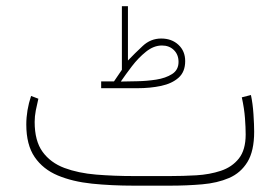

<svg xmlns="http://www.w3.org/2000/svg" viewBox="-20 -586 885 606"><path d="M339.8 -329.1Q345.2 -336.9 352.1 -347.2Q358.9 -357.4 364.7 -365.7V-566.4H383.8V-395Q405.3 -417.5 430.4 -440.9Q455.6 -464.4 488.8 -464.4Q522 -464.4 543.2 -444.6Q564.5 -424.8 564.5 -393.1Q564.5 -359.4 543.7 -340.8Q522.9 -322.3 488.5 -314.9Q454.1 -307.6 413.6 -307.6H299.3V-329.1ZM413.1 -329.6Q442.9 -330.1 472.9 -334.7Q502.9 -339.4 523.2 -352.3Q543.5 -365.2 543.5 -390.6Q543.5 -413.6 528.8 -428Q514.2 -442.4 491.2 -442.4Q465.3 -442.4 440.9 -422.9Q416.5 -403.3 396.2 -376.7Q376 -350.1 361.3 -328.6ZM516.1 0H402.8Q332 0 270.5 -6.3Q209 -12.7 162.4 -32.2Q115.7 -51.8 89.4 -90.3Q63 -128.9 63 -192.9Q63 -237.8 78.1 -283.2L101.1 -274.4Q96.7 -256.3 93 -237.5Q89.4 -218.8 89.4 -201.2Q89.4 -141.1 114.5 -106.7Q139.6 -72.3 183.3 -55.9Q227.1 -39.6 283.7 -34.9Q340.3 -30.3 402.8 -30.3H516.6Q557.6 -30.3 599.6 -32.7Q641.6 -35.2 677 -46.9Q712.4 -58.6 733.9 -85.7Q755.4 -112.8 755.4 -161.6Q755.4 -183.1 753.2 -213.1Q751 -243.2 743.2 -278.8L772 -286.1Q777.8 -259.3 780 -225.6Q782.2 -191.9 782.2 -170.4Q782.2 -109.4 761 -74.7Q739.7 -40 702.9 -24.2Q666 -8.3 617.9 -4.2Q569.8 0 516.1 0Z"/></svg>

Font: Vazirmatn FD Thin
Style: Regular
Weight: 100
Designer: Saber Rastikerdar
Foundry: Saber Rastikerdar
Version: Version 33.003